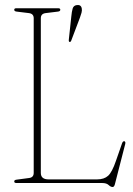

<svg xmlns="http://www.w3.org/2000/svg" viewBox="-20 -733 534 769"><path d="M211.5 -686.5 162.5 -680.5Q143.5 -678 143.5 -660V-40.5Q143.5 -14.5 174.5 -14.5H369Q397 -14.5 413 -29Q429 -43.5 444.5 -89L468.5 -158Q471.5 -167.5 477.5 -167.5Q484 -166 481.5 -156L440 5.5Q437 16 431 16Q423.5 16 415 8Q406.5 0 389 0H45.5Q37 0 37 -6.5Q37 -12.5 47 -13.5L96 -20Q115 -22 115 -40.5V-660Q115 -678 96 -680.5L47 -686.5Q37 -687.5 37 -694Q37 -700 45.5 -700H213Q221.5 -700 221.5 -694Q221.5 -687.5 211.5 -686.5ZM265.5 -666Q267.5 -687 271 -698.8Q274.5 -710.5 286.5 -712.5Q304.5 -715.5 307.5 -699Q309 -691.5 306.5 -682Q304 -672.5 300 -662L265 -569.5Q263 -564.5 259 -565Q255 -565.5 255.5 -573Z"/></svg>

Font: Fraunces 144pt Soft Thin
Style: Regular
Weight: 100
Version: Version 1.000;[0bf87f6ff]